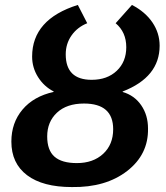

<svg xmlns="http://www.w3.org/2000/svg" viewBox="-20 -747 671 777"><path d="M271 10Q153 10 89.5 -38Q26 -86 26 -174Q26 -250 71 -303.5Q116 -357 197 -375V-377Q158 -397 134 -435Q110 -473 110 -518Q110 -669 295 -727L333 -653Q293 -637 269.5 -603.5Q246 -570 246 -527Q246 -424 351 -424Q414 -424 452.5 -460.5Q491 -497 491 -556Q491 -617 448 -653L514 -727Q568 -699 597 -656Q626 -613 626 -562Q626 -435 477 -377L476 -375Q524 -361 551.5 -321Q579 -281 579 -227Q581 -122 494.5 -55Q408 12 271 10ZM291 -87Q357 -87 397.5 -124.5Q438 -162 438 -224Q438 -328 320 -328Q250 -328 210.5 -291Q171 -254 171 -195Q171 -139 200.5 -113Q230 -87 291 -87Z"/></svg>

Font: Libra Sans
Style: Bold Italic
Weight: 700
Italic angle: -12°
Foundry: Context Ltd
Version: Version 1.002